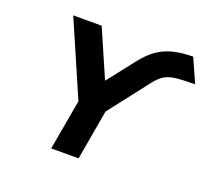

<svg xmlns="http://www.w3.org/2000/svg" viewBox="-121 -863 1103 1014"><g transform="rotate(20 430.0 -356.0)"><path d="M261 0 311 -283 130 -700H290L406 -433L524.5 -584.5Q565 -636.5 606.8 -663.8Q648.5 -691 695.8 -701.2Q743 -711.5 800 -712L859.5 -578Q797 -578 757.8 -574Q718.5 -570 692.2 -555.5Q666 -541 641 -509L464 -281L415 0Z"/></g></svg>

Font: Overpass Black
Style: Italic
Weight: 900
Italic angle: -10°
Designer: Delve Withrington, Dave Bailey, Thomas Jockin
Foundry: Delve Fonts LLC
Version: Version 4.000